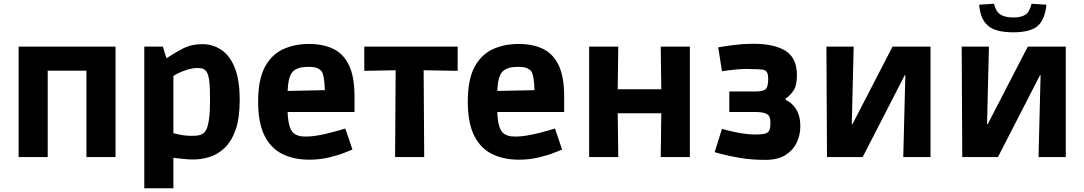

<svg xmlns="http://www.w3.org/2000/svg" viewBox="-20 -836 5772 1022"><path d="M79 0V-588H595V0H440V-460H234V0Z M748 166V-588H847L865 -528H870Q903 -551 950.5 -576Q998 -601 1056 -601Q1113 -601 1158.5 -570.5Q1204 -540 1230 -474.5Q1256 -409 1256 -304Q1256 -207 1234 -145Q1212 -83 1175.5 -48.5Q1139 -14 1095.5 -0.5Q1052 13 1009 13Q987 13 962 10.5Q937 8 920 6Q903 4 903 4V166ZM1003 -113Q1026 -113 1039 -116Q1052 -119 1062 -126Q1072 -133 1080 -150.5Q1088 -168 1093 -205Q1098 -242 1098 -308Q1098 -374 1093.5 -407.5Q1089 -441 1079 -455Q1073 -464 1062.5 -469Q1052 -474 1032 -474Q1005 -474 975 -464.5Q945 -455 924 -444Q903 -433 903 -430V-127Q903 -127 933.5 -120Q964 -113 1003 -113Z M1626 14Q1545 14 1483.5 -16Q1422 -46 1388 -114Q1354 -182 1354 -295Q1354 -413 1390 -479.5Q1426 -546 1487 -574Q1548 -602 1624 -602Q1702 -602 1756 -575Q1810 -548 1838.5 -487Q1867 -426 1867 -323V-240H1511Q1514 -153 1542 -128Q1552 -119 1567.5 -114Q1583 -109 1608 -109Q1635 -109 1668 -114.5Q1701 -120 1732.5 -128Q1764 -136 1787 -142.5Q1810 -149 1818 -152L1856 -40Q1847 -36 1812.5 -22.5Q1778 -9 1729.5 2.5Q1681 14 1626 14ZM1538 -454Q1514 -429 1511 -352L1709 -356Q1707 -436 1691 -458Q1684 -466 1670 -473Q1656 -480 1624 -480Q1586 -480 1567 -472.5Q1548 -465 1538 -454Z M2083 0 2086 -462 1919 -459V-588H2416V-459L2235 -462L2238 0Z M2742 14Q2661 14 2599.5 -16Q2538 -46 2504 -114Q2470 -182 2470 -295Q2470 -413 2506 -479.5Q2542 -546 2603 -574Q2664 -602 2740 -602Q2818 -602 2872 -575Q2926 -548 2954.5 -487Q2983 -426 2983 -323V-240H2627Q2630 -153 2658 -128Q2668 -119 2683.5 -114Q2699 -109 2724 -109Q2751 -109 2784 -114.5Q2817 -120 2848.5 -128Q2880 -136 2903 -142.5Q2926 -149 2934 -152L2972 -40Q2963 -36 2928.5 -22.5Q2894 -9 2845.5 2.5Q2797 14 2742 14ZM2654 -454Q2630 -429 2627 -352L2825 -356Q2823 -436 2807 -458Q2800 -466 2786 -473Q2772 -480 2740 -480Q2702 -480 2683 -472.5Q2664 -465 2654 -454Z M3116 0V-588H3271L3268 -361H3500L3497 -588H3652V0H3497L3500 -233H3268L3271 0Z M4055 15Q3980 15 3918.5 4.5Q3857 -6 3820.5 -16Q3784 -26 3784 -26L3823 -150Q3823 -150 3851 -142.5Q3879 -135 3921 -127.5Q3963 -120 4004 -120Q4038 -120 4054.5 -125.5Q4071 -131 4076 -145Q4081 -159 4081 -183Q4081 -202 4075.5 -214.5Q4070 -227 4051.5 -233.5Q4033 -240 3995 -240H3862V-349H3999Q4043 -349 4056 -362Q4069 -375 4069 -414Q4069 -438 4064 -448Q4059 -458 4051 -462Q4044 -466 4013.5 -467.5Q3983 -469 3953 -469Q3927 -469 3891.5 -465.5Q3856 -462 3823 -457L3803 -584Q3842 -591 3891 -597Q3940 -603 3989 -603Q4102 -603 4162 -565Q4222 -527 4222 -436Q4222 -381 4203.5 -353.5Q4185 -326 4162 -312V-304Q4179 -297 4197 -280.5Q4215 -264 4227.5 -235.5Q4240 -207 4240 -162Q4240 -118 4221 -77.5Q4202 -37 4161.5 -11Q4121 15 4055 15Z M4382 0 4379 -588H4524L4514 -176H4518L4731 -588H4933V0H4788L4799 -436H4796L4572 0Z M5102 0 5099 -588H5244L5234 -176H5238L5451 -588H5653V0H5508L5519 -436H5516L5292 0ZM5374 -664Q5279 -664 5238.5 -699.5Q5198 -735 5192 -811L5271 -816Q5281 -774 5305.5 -758.5Q5330 -743 5374 -743Q5417 -743 5439 -758.5Q5461 -774 5471 -816L5550 -811Q5542 -730 5502.5 -697Q5463 -664 5374 -664Z"/></svg>

Font: Ruda SemiBold
Style: Bold
Weight: 900
Designer: Mariela Monsalve and Angelina Sanchez
Foundry: Mariela Monsalve and Angelina Sanchez
Version: Version 2.000